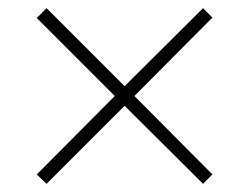

<svg xmlns="http://www.w3.org/2000/svg" viewBox="-20 -588 610 470"><path d="M477 -568 500 -545 309 -353 500 -161 477 -138 285 -329 94 -138 70 -161 261 -353 70 -544 94 -568 285 -377Z"/></svg>

Font: Noto Sans Armenian ExtraLight
Style: Regular
Weight: 250
Designer: Monotype Design Team
Foundry: Monotype Imaging Inc.
Version: Version 2.007